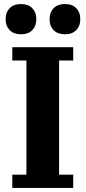

<svg xmlns="http://www.w3.org/2000/svg" viewBox="-20 -932 424 952"><path d="M41 -66H111V-632H41V-698H343V-632H273V-66H343V0H41ZM84 -762Q48 -762 28 -782.5Q8 -803 8 -835V-839Q8 -871 28 -891.5Q48 -912 84 -912Q120 -912 140 -891.5Q160 -871 160 -839V-835Q160 -803 140 -782.5Q120 -762 84 -762ZM302 -762Q266 -762 246 -782.5Q226 -803 226 -835V-839Q226 -871 246 -891.5Q266 -912 302 -912Q338 -912 358 -891.5Q378 -871 378 -839V-835Q378 -803 358 -782.5Q338 -762 302 -762Z"/></svg>

Font: IBM Plex Serif
Style: Bold
Weight: 700
Designer: Mike Abbink, Paul van der Laan, Pieter van Rosmalen
Foundry: Bold Monday
Version: Version 2.008